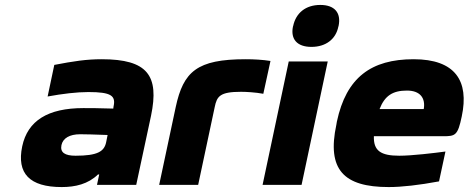

<svg xmlns="http://www.w3.org/2000/svg" viewBox="-20 -749 1899 778"><path d="M392 -509C330 -509 278 -501 200 -486L173 -358C233 -369 291 -376 338 -376C431 -376 450 -361 440 -317L439 -309C382 -311 340 -311 318 -311C174 -311 92 -260 70 -156C47 -46 100 9 230 9C285 9 337 -3 377 -42H382L373 0H532L592 -280C626 -443 578 -509 392 -509ZM229 -161C235 -189 262 -205 305 -205C324 -205 364 -204 416 -202L410 -172C402 -135 375 -118 286 -118C243 -118 223 -131 229 -161Z M957 -377C976 -377 1015 -375 1047 -369L1076 -502C1044 -507 1010 -509 975 -509C778 -509 723 -459 692 -315L625 0H783L850 -315C859 -359 871 -377 957 -377Z M1150 -500 1044 0H1202L1308 -500ZM1167 -641C1157 -591 1183 -559 1242 -559C1301 -559 1341 -591 1351 -641L1352 -644C1363 -697 1336 -729 1278 -729C1218 -729 1179 -696 1168 -644Z M1851 -277C1882 -422 1824 -509 1656 -509C1484 -509 1383 -435 1345 -256L1343 -244C1304 -62 1372 9 1555 9C1609 9 1678 1 1759 -14L1785 -135C1741 -129 1649 -118 1598 -118C1523 -118 1493 -138 1495 -197H1776C1825 -197 1835 -200 1851 -277ZM1518 -307C1539 -361 1571 -382 1629 -382C1682 -382 1705 -352 1697 -307Z"/></svg>

Font: LT Wave Text Black Italic
Style: Regular
Weight: 900
Designer: Daniel Lyons
Version: Version 2.5 (Glyphs App)